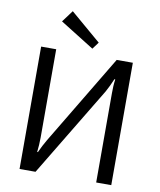

<svg xmlns="http://www.w3.org/2000/svg" viewBox="-97 -990 886 1066"><g transform="rotate(10 345.5 -457.0)"><path d="M398 -767 226 -914 177 -848 369 -728ZM604 0V-690H513L210 -185C196 -161 182 -135 171 -110H167C170 -137 172 -164 172 -192V-690H87V0H177L483 -507C495 -529 509 -557 519 -582H524C520 -556 519 -529 519 -503V0Z"/></g></svg>

Font: SnT
Style: Regular
Weight: 400
Designer: Natanael Gama
Version: Version 1.001;PS 001.001;hotconv 1.0.70;makeotf.lib2.5.58329